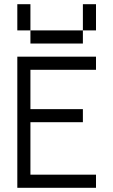

<svg xmlns="http://www.w3.org/2000/svg" viewBox="-20 -895 540 915"><path d="M437.5 0V-62.5H125Q125 -62.5 125 -312.5H375V-375H125V-562.5H437.5V-625H62.5Q62.5 -625 62.5 0ZM125 -750V-687.5H375V-750ZM125 -750Q125 -750 125 -875H62.5Q62.5 -875 62.5 -750ZM375 -750H437.5Q437.5 -750 437.5 -875H375Q375 -875 375 -750Z"/></svg>

Font: Unifont
Style: Regular
Weight: 500
Version: Version 15.1.04